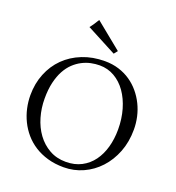

<svg xmlns="http://www.w3.org/2000/svg" viewBox="-162 -1049 1091 1192"><g transform="rotate(20 383.0 -453.5)"><path d="M136.7 -347.2Q136.7 -283.7 153.8 -225.1Q170.9 -166.5 203.9 -121.3Q236.8 -76.2 284.7 -49.1Q332.5 -22 393.6 -22Q452.1 -22 496.8 -45.4Q541.5 -68.8 571.3 -109.6Q601.1 -150.4 616.2 -204.8Q631.3 -259.3 631.3 -321.8Q631.3 -392.1 613.5 -453.4Q595.7 -514.6 563.7 -560.1Q531.7 -605.5 487.1 -631.3Q442.4 -657.2 388.7 -657.2Q360.8 -657.2 331.5 -651.1Q302.2 -645 274.2 -630.6Q246.1 -616.2 221.2 -592.8Q196.3 -569.3 177.5 -534.9Q158.7 -500.5 147.7 -454.1Q136.7 -407.7 136.7 -347.2ZM46.4 -336.9Q46.4 -413.6 72.8 -479Q99.1 -544.4 147 -591.8Q194.8 -639.2 262 -666Q329.1 -692.9 410.6 -692.9Q460.4 -692.9 502.9 -679.4Q545.4 -666 580.1 -642.3Q614.7 -618.7 641.6 -586.4Q668.5 -554.2 686.8 -516.8Q705.1 -479.5 714.4 -438Q723.6 -396.5 723.6 -355Q723.6 -273.4 697.3 -205.8Q670.9 -138.2 625.5 -89.1Q580.1 -40 520 -12.9Q460 14.2 392.6 14.2Q334.5 14.2 286.4 0.2Q238.3 -13.7 199.7 -38.3Q161.1 -63 132.3 -96.4Q103.5 -129.9 84.5 -168.9Q65.4 -208 55.9 -250.7Q46.4 -293.5 46.4 -336.9ZM444.3 -754.9 246.6 -858.9Q258.8 -874 269 -889.6Q279.3 -905.3 288.6 -920.9L463.4 -778.8Z"/></g></svg>

Font: Simonetta
Style: Italic
Weight: 400
Italic angle: -2°
Designer: Gayaneh Bagdasaryan
Foundry: BrownFox
Version: Version 1.001